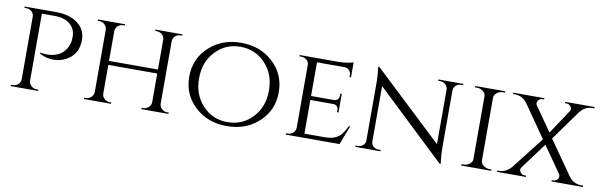

<svg xmlns="http://www.w3.org/2000/svg" viewBox="-45 -1014 4459 1426"><g transform="rotate(10 2185.0 -301.0)"><path d="M288 -600Q393 -600 454 -554Q516 -508 516 -429Q516 -317 423 -270Q332 -224 228 -274V-284L230 -283H232L235 -282L243 -281L254 -280Q285 -276 314 -281Q406 -295 437 -385Q444 -405 444 -439Q444 -500 402 -535Q360 -570 286 -570H189V-64Q190 -41 207 -26Q223 -10 247 -10H261V0H54V-10H68Q92 -10 108 -25Q125 -41 126 -63V-537Q125 -560 109 -575Q92 -590 68 -590H54V-600Z M1040 0V-10H1052Q1075 -10 1092 -26Q1109 -41 1110 -63V-281H741V-63Q742 -41 759 -26Q776 -10 799 -10H811V0H607V-10H619Q643 -10 659 -26Q676 -42 677 -64V-536Q676 -558 659 -574Q642 -590 619 -590H607V-600H811V-590H799Q776 -590 759 -575Q742 -559 741 -537V-311H1110V-536Q1110 -558 1093 -574Q1076 -590 1052 -590H1040V-600H1244V-590H1232Q1209 -590 1192 -575Q1175 -560 1174 -538V-63Q1175 -41 1192 -26Q1209 -10 1232 -10H1244V0Z M1924 -527Q2023 -437 2023 -300Q2023 -163 1924 -73Q1828 14 1685 14Q1543 14 1447 -73Q1348 -163 1348 -300Q1348 -437 1447 -527Q1543 -614 1685 -614Q1828 -614 1924 -527ZM1872 -95Q1949 -175 1949 -300Q1949 -425 1872 -505Q1797 -584 1685 -584Q1573 -584 1499 -505Q1422 -425 1422 -300Q1422 -175 1499 -95Q1573 -16 1685 -16Q1797 -16 1872 -95Z M2534 0H2128V-10H2142Q2166 -10 2182 -25Q2199 -41 2200 -63V-538Q2200 -560 2183 -575Q2166 -590 2142 -590H2128V-600H2420Q2449 -600 2485 -605Q2518 -610 2532 -616V-503H2521V-518Q2521 -539 2507 -554Q2493 -569 2471 -569H2264V-315H2434Q2475 -316 2475 -357V-370H2486V-230H2475V-243Q2475 -283 2437 -285H2264V-31H2420Q2486 -31 2525 -63Q2554 -88 2579 -143H2589Z M3363 -600V-590H3346Q3324 -590 3308 -575Q3292 -561 3291 -540V-114Q3291 -49 3300 14H3291L2771 -479V-62Q2771 -40 2787 -25Q2803 -10 2826 -10H2843V0H2654V-10H2671Q2694 -10 2710 -25Q2726 -40 2726 -62V-490Q2726 -558 2717 -615L2728 -614L3247 -125V-540Q3245 -561 3229 -575Q3213 -590 3191 -590H3174V-600Z M3452 0V-10H3466Q3493 -10 3513 -26Q3533 -42 3533 -64V-536Q3533 -558 3513 -574Q3493 -590 3465 -590H3452V-600H3678V-590H3665Q3638 -590 3618 -575Q3599 -560 3597 -538V-63Q3598 -41 3618 -26Q3638 -10 3665 -10H3678L3679 0Z M4370 -10V0H4133V-10H4145Q4165 -10 4177 -27Q4190 -45 4179 -63L4041 -261L3895 -64Q3882 -46 3895 -28Q3907 -10 3928 -10H3940V0H3722V-10H3735Q3789 -10 3830 -59L4016 -297L3847 -540Q3810 -590 3751 -590H3738V-600H3973V-590H3961Q3941 -590 3929 -573Q3916 -555 3928 -537L4055 -355L4176 -537Q4188 -554 4175 -572Q4163 -590 4143 -590H4131V-600H4353V-590H4339Q4281 -590 4243 -539L4082 -315L4261 -59Q4298 -10 4357 -10Z"/></g></svg>

Font: Cinzel(RUS BY LYAJKA)
Style: Regular
Weight: 400
Designer: Natanael Gama
Version: Version 1.001;PS 001.001;hotconv 1.0.56;makeotf.lib2.0.21325